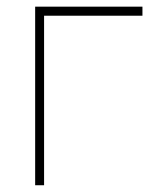

<svg xmlns="http://www.w3.org/2000/svg" viewBox="-20 -548 463 568"><path d="M401.4 -501.5H110.4V0H84V-528.3H401.4Z"/></svg>

Font: Roboto Thin
Style: Regular
Weight: 250
Designer: Google
Version: Version 2.134; 2016